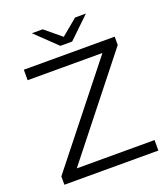

<svg xmlns="http://www.w3.org/2000/svg" viewBox="-157 -991 964 1102"><g transform="rotate(-20 325.5 -440.5)"><path d="M619 0V-64H144L607 -649V-700H52V-636H509L45 -51V0ZM368 -757 497 -881H431L332 -799L233 -881H167L296 -757Z"/></g></svg>

Font: Montserrat Z
Style: Regular
Weight: 400
Designer: Julieta Ulanovsky
Foundry: Julieta Ulanovsky
Version: Version 8.000